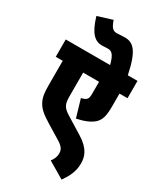

<svg xmlns="http://www.w3.org/2000/svg" viewBox="-265 -988 1086 1286"><g transform="rotate(30 277.5 -345.5)"><path d="M555 -488V-622H480C444 -799 399 -832 336 -832C310 -832 292 -829 275 -829C244 -829 230 -845 212 -896L99 -861C133 -746 174 -708 230 -708C241 -708 260 -710 275 -710C305 -710 324 -695 343 -622H0V-488H54V-304C54 -240 58 -210 76 -175C94 -141 121 -116 185 -77L285 -16C335 13 344 34 344 62C344 91 331 113 318 130L445 205C477 159 504 112 504 47C504 -5 488 -59 400 -113L272 -192C217 -226 212 -250 212 -314V-488H335V-397C335 -370 332 -358 322 -349C315 -342 303 -337 284 -333L324 -197C382 -209 423 -226 452 -251C484 -280 493 -317 493 -388V-488Z"/></g></svg>

Font: Noto Sans Devanagari UI Condensed Black
Style: Regular
Weight: 900
Width: 3
Designer: Jelle Bosma - Monotype Design Team
Foundry: Monotype Imaging Inc.
Version: Version 2.004